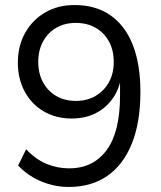

<svg xmlns="http://www.w3.org/2000/svg" viewBox="-20 -734 640 763"><path d="M253 9Q216 9 179 -1Q142 -11 110 -30Q78 -49 52 -76L84 -141Q121 -101 164.5 -83Q208 -65 254 -65Q303 -65 340.5 -83.5Q378 -102 404.5 -138.5Q431 -175 444 -229Q457 -283 457 -354V-439H463Q457 -385 429.5 -345Q402 -305 360 -284Q318 -263 265 -263Q203 -263 154.5 -291Q106 -319 78.5 -369.5Q51 -420 51 -485Q51 -552 80 -603.5Q109 -655 159.5 -684.5Q210 -714 276 -714Q360 -714 418.5 -673.5Q477 -633 507.5 -556Q538 -479 538 -369Q538 -248 504 -163.5Q470 -79 406.5 -35Q343 9 253 9ZM282 -333Q326 -333 360 -353Q394 -373 413 -407.5Q432 -442 432 -488Q432 -534 413 -569Q394 -604 360 -623.5Q326 -643 281 -643Q237 -643 203.5 -623.5Q170 -604 151 -569Q132 -534 132 -488Q132 -442 151 -407Q170 -372 203.5 -352.5Q237 -333 282 -333Z"/></svg>

Font: Nunito Sans 12pt ExtraLight 11pt
Style: Regular
Weight: 400
Version: Version 3.101;gftools[0.9.27]